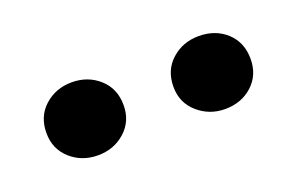

<svg xmlns="http://www.w3.org/2000/svg" viewBox="-35 -792 469 304"><g transform="rotate(-20 200.0 -640.5)"><path d="M307 -579Q281 -579 261.5 -596Q242 -613 242 -640Q242 -668 261 -685Q280 -702 307 -702Q335 -702 353.5 -685Q372 -668 372 -640Q372 -613 353.5 -596Q335 -579 307 -579ZM28 -640Q28 -668 47 -685Q66 -702 93 -702Q120 -702 139 -685Q158 -668 158 -640Q158 -613 139 -596Q120 -579 93 -579Q66 -579 47 -596Q28 -613 28 -640Z"/></g></svg>

Font: TypoPRO Source Serif Pro
Style: Regular
Weight: 600
Designer: Frank Grießhammer
Foundry: Adobe Systems Incorporated
Version: Version 1.017;PS 1.0;hotconv 1.0.79;makeotf.lib2.5.61930